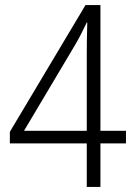

<svg xmlns="http://www.w3.org/2000/svg" viewBox="-20 -739 531 759"><path d="M377 -172V0H323V-172H19V-218L318 -719H377V-222H478V-172ZM323 -526Q323 -576 325 -650H323Q298 -597 276 -560L75 -222H323Z"/></svg>

Font: Noto Sans UI NarrowLight
Style: Regular
Weight: 300
Width: 4
Designer: Monotype Design Team
Foundry: Monotype Imaging Inc.
Version: Version 1.001